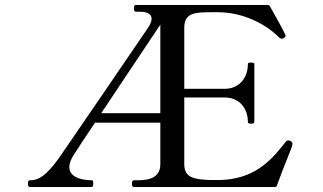

<svg xmlns="http://www.w3.org/2000/svg" viewBox="-20 -750 1295 770"><path d="M1144 -185C1141 -186 1138 -187 1136 -187C1133 -187 1130 -186 1127 -183C1077 -119 1014 -39 881 -29C869 -28 857 -28 846 -28C832 -28 818 -28 805 -29C752 -32 719 -42 719 -92V-359H805H884C942 -358 974 -313 974 -262C974 -256 978 -254 986 -254C995 -254 1000 -256 1000 -262V-492C1000 -498 995 -499 986 -499C978 -499 974 -498 974 -492C974 -441 942 -395 884 -394H805H719V-639C719 -699 763 -701 830 -701H853C956 -701 1047 -653 1100 -599C1102 -597 1106 -595 1110 -595C1112 -595 1115 -595 1118 -597C1123 -601 1125 -602 1125 -606C1125 -607 1125 -609 1124 -611C1121 -620 1076 -702 1063 -724C1061 -728 1058 -730 1054 -730H525C519 -730 517 -725 517 -717C517 -708 519 -703 525 -703H541C569 -703 588 -694 588 -675C588 -666 584 -655 576 -642C549 -602 234 -141 215 -114C163 -43 134 -27 100 -27C94 -27 92 -22 92 -14C92 -5 94 0 100 0H348C353 0 354 -8 354 -14C354 -20 354 -27 348 -27C302 -27 258 -42 258 -80C258 -93 263 -108 274 -126C285 -144 318 -194 361 -258H623V-92C623 -41 585 -27 532 -27H517C511 -27 509 -22 509 -14C509 -5 511 0 517 0H1082C1086 0 1090 -2 1091 -7C1121 -92 1153 -160 1153 -173C1153 -178 1150 -183 1144 -185ZM386 -296C464 -413 563 -562 623 -651V-296Z"/></svg>

Font: Shippori Mincho OTF Medium
Style: Regular
Weight: 500
Designer: FONTDASU
Foundry: FONTDASU / Google Inc. / but / Adobe
Version: Version 3.300;hotconv 1.0.109;makeotfexe 2.5.65596